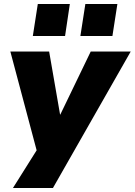

<svg xmlns="http://www.w3.org/2000/svg" viewBox="-20 -765 677 965"><path d="M45 180 182 -38 176 35 32 -506H227L282 -189H283L436 -506H637L246 180ZM384 -584 409 -745H570L545 -584ZM145 -584 170 -745H331L307 -584Z"/></svg>

Font: Nunito Sans 7pt Black
Style: Italic
Weight: 900
Italic angle: -9°
Version: Version 3.101;gftools[0.9.27]